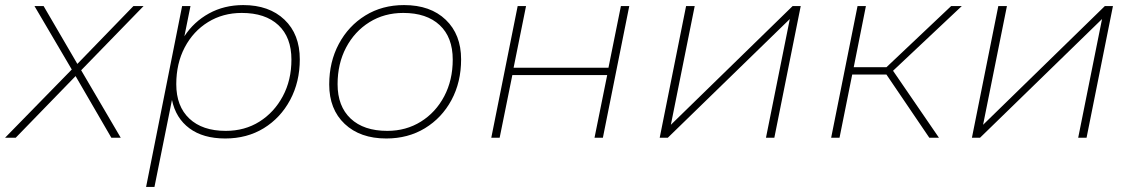

<svg xmlns="http://www.w3.org/2000/svg" viewBox="-49 -543 4468 757"><path d="M-29 0 234 -269 87 -519H123L256 -291L477 -519H517L271 -266L427 0H390L249 -243L13 0Z M839 3Q752 3 698 -37Q644 -77 629 -149L560 194H527L669 -519H702L678 -400Q715 -457 775 -490Q835 -523 910 -523Q1012 -523 1072.5 -465.5Q1133 -408 1133 -309Q1133 -220 1095 -149Q1057 -78 991 -37.5Q925 3 839 3ZM841 -27Q916 -27 974 -63.5Q1032 -100 1066 -163.5Q1100 -227 1100 -308Q1100 -396 1048.5 -444Q997 -492 904 -492Q830 -492 771.5 -456Q713 -420 679.5 -356.5Q646 -293 646 -211Q646 -124 697.5 -75.5Q749 -27 841 -27Z M1474 3Q1371 3 1310 -54.5Q1249 -112 1249 -210Q1249 -299 1287 -370Q1325 -441 1391.5 -482Q1458 -523 1544 -523Q1648 -523 1708.5 -465Q1769 -407 1769 -309Q1769 -219 1731 -148.5Q1693 -78 1626.5 -37.5Q1560 3 1474 3ZM1478 -27Q1552 -27 1610.5 -63.5Q1669 -100 1702.5 -163.5Q1736 -227 1736 -308Q1736 -396 1684.5 -444Q1633 -492 1541 -492Q1466 -492 1407.5 -455.5Q1349 -419 1315.5 -355.5Q1282 -292 1282 -211Q1282 -124 1333.5 -75.5Q1385 -27 1478 -27Z M1888 0 1992 -519H2025L1976 -276H2350L2399 -519H2432L2328 0H2295L2345 -247H1971L1921 0Z M2552 0 2656 -519H2690L2596 -51L3076 -519H3108L3004 0H2971L3065 -468L2584 0Z M3615 0 3446 -249H3311L3261 0H3228L3332 -519H3365L3317 -278H3446L3701 -519H3743L3472 -264L3653 0Z M3783 0 3887 -519H3921L3827 -51L4307 -519H4339L4235 0H4202L4296 -468L3815 0Z"/></svg>

Font: Montserrat ExtraLight
Style: Italic
Weight: 200
Italic angle: -11.3°
Designer: Julieta Ulanovsky
Foundry: Julieta Ulanovsky
Version: Version 9.000; ttfautohint (v1.8.4.7-5d5b)